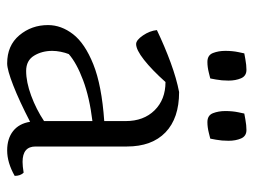

<svg xmlns="http://www.w3.org/2000/svg" viewBox="-106 -590 708 536"><g transform="rotate(90 248.0 -322.0)"><path d="M157 12Q107 12 78.5 -22Q50 -56 50 -102Q50 -139 75.5 -172Q101 -205 159.5 -228.5Q218 -252 318 -259V-319Q318 -369 288 -399.5Q258 -430 209 -430Q175 -392 147 -370Q119 -348 103 -348Q92 -348 79 -367Q66 -386 64 -406Q110 -428 155 -444.5Q200 -461 237 -468Q310 -468 349.5 -430Q389 -392 389 -322V-67Q389 -31 432 -31Q444 -31 462 -34Q471 -25 471 -9Q434 12 400 12Q367 12 346 -4.5Q325 -21 320 -52Q262 -22 218.5 -5Q175 12 157 12ZM178 -41Q209 -41 247 -55Q285 -69 318 -91V-226Q252 -218 204 -200Q156 -182 131 -160Q127 -150 124.5 -137.5Q122 -125 122 -114Q122 -85 135.5 -63Q149 -41 178 -41ZM321 -547Q302 -547 296 -562.5Q290 -578 290 -597Q290 -617 293.5 -633.5Q297 -650 297 -650Q297 -650 313.5 -653Q330 -656 343 -656Q360 -656 366.5 -641Q373 -626 373 -606Q373 -587 370 -571Q367 -555 367 -555Q367 -555 351 -551Q335 -547 321 -547ZM153 -547Q134 -547 128 -562.5Q122 -578 122 -597Q122 -617 125.5 -633.5Q129 -650 129 -650Q129 -650 145.5 -653Q162 -656 175 -656Q192 -656 198.5 -641Q205 -626 205 -606Q205 -587 202 -571Q199 -555 199 -555Q199 -555 183 -551Q167 -547 153 -547Z"/></g></svg>

Font: Mate
Style: Regular
Weight: 400
Designer: Eduardo Rodriguez Tunni
Foundry: Eduardo Rodriguez Tunni
Version: Version 1.003; ttfautohint (v1.8.4.7-5d5b);gftools[0.9.24]